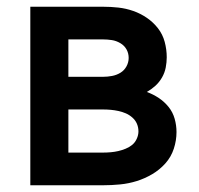

<svg xmlns="http://www.w3.org/2000/svg" viewBox="-20 -550 590 570"><path d="M70 0V-530H286Q309 -530 331.5 -527.5Q354 -525 375.5 -517.5Q397 -510 416 -497Q435 -484 449 -466Q463 -448 469 -425.5Q475 -403 475 -380Q475 -365 472 -349.5Q469 -334 461 -320Q453 -306 441.5 -295.5Q430 -285 416 -277Q435 -270 451.5 -259Q468 -248 480.5 -232.5Q493 -217 498.5 -197.5Q504 -178 504 -158Q504 -133 496 -108.5Q488 -84 471 -65Q454 -46 432 -33Q410 -20 386 -12.5Q362 -5 336.5 -2.5Q311 0 286 0ZM183 -322H286Q299 -322 312.5 -324.5Q326 -327 337.5 -334Q349 -341 355.5 -353Q362 -365 362 -378Q362 -392 355.5 -403.5Q349 -415 337 -422Q325 -429 312 -431Q299 -433 286 -433H183ZM183 -97H286Q297 -97 308.5 -98Q320 -99 331 -101.5Q342 -104 353 -108.5Q364 -113 372.5 -120Q381 -127 386 -138Q391 -149 391 -160Q391 -172 386.5 -182.5Q382 -193 373 -201Q364 -209 353.5 -213.5Q343 -218 331.5 -220.5Q320 -223 308.5 -224Q297 -225 286 -225H183Z"/></svg>

Font: Lode
Style: Bold
Weight: 700
Monospace: yes
Designer: Belleve Invis
Foundry: Belleve Invis
Version: Version 29.2.0; ttfautohint (v1.8.3)